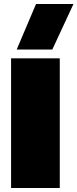

<svg xmlns="http://www.w3.org/2000/svg" viewBox="-20 -934 385 954"><path d="M63 -688 159 -914H345L240 -688ZM35 0V-644H277V0Z"/></svg>

Font: Boz Display
Style: Regular
Weight: 900
Version: Version 2.000; ttfautohint (v1.8.3)